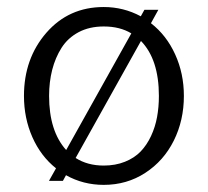

<svg xmlns="http://www.w3.org/2000/svg" viewBox="-20 -514 589 544"><path d="M407.7 -448.2Q451.7 -414.1 476.3 -359.9Q501 -305.7 501 -242.2Q501 -172.9 472.4 -115.5Q443.8 -58.1 391.6 -24.2Q339.4 9.8 273.9 9.8Q215.8 9.8 167 -17.6L158.2 -1.5H118.7L138.7 -37.1Q95.7 -71.3 71.8 -125.2Q47.9 -179.2 47.9 -242.2Q47.9 -348.1 111.3 -421.1Q174.8 -494.1 273.9 -494.1Q330.1 -494.1 378.9 -467.8L389.2 -486.3H428.7ZM119.1 -242.2Q119.1 -142.6 167.5 -88.9L352.1 -419.4Q319.8 -439 273.9 -439Q233.4 -439 202.9 -422.9Q172.4 -406.7 154.5 -378.7Q136.7 -350.6 127.9 -316.2Q119.1 -281.7 119.1 -242.2ZM273.9 -44.9Q307.1 -44.9 334 -55.7Q360.8 -66.4 378.4 -84.7Q396 -103 408 -128.7Q419.9 -154.3 425 -182.4Q430.2 -210.4 430.2 -242.2Q430.2 -345.7 379.4 -397.9L194.3 -66.4Q228 -44.9 273.9 -44.9Z"/></svg>

Font: HK Grotesk Light
Style: Regular
Weight: 300
Designer: Alfredo Marco Pradil and Stefan Peev
Foundry: Hanken Design Co.
Version: Version 1.045;PS 001.045;hotconv 1.0.88;makeotf.lib2.5.64775